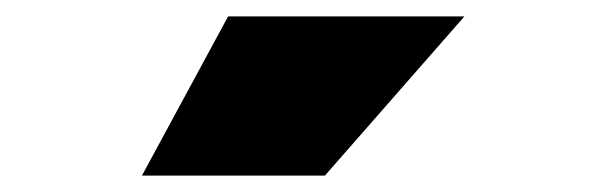

<svg xmlns="http://www.w3.org/2000/svg" viewBox="-20 -810 740 234"><path d="M153 -596 258 -790H546L376 -596Z"/></svg>

Font: Georama ExtraExtended Black
Style: Regular
Weight: 900
Width: 8
Designer: Jean-Baptiste Levee
Foundry: Production Type
Version: Version 1.000